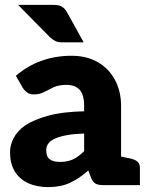

<svg xmlns="http://www.w3.org/2000/svg" viewBox="-20 -757 612 785"><path d="M177 8Q130 8 94.5 -8.5Q59 -25 40 -57Q21 -89 21 -135Q21 -163 35.5 -192Q50 -221 84 -245Q119 -268 177 -284Q235 -300 324 -302V-324Q324 -370 305.5 -390Q287 -410 252 -410Q220 -410 199 -400Q178 -390 160 -380.5Q142 -371 118 -371Q102 -371 91 -379Q80 -387 73 -398L45 -447Q92 -488 149.5 -508.5Q207 -529 272 -529Q334 -529 379.5 -503Q425 -477 450 -430.5Q475 -384 475 -324V0H404Q382 0 371 -6Q360 -12 352 -31L341 -60Q304 -27 266 -9.5Q228 8 177 8ZM226 -95Q256 -95 278.5 -105.5Q301 -116 324 -139V-211Q286 -210 257 -205Q228 -200 208.5 -192Q189 -184 179 -172Q169 -160 169 -143Q169 -116 183.5 -105.5Q198 -95 226 -95ZM455 0 469 -118 513 -109Q531 -105 541.5 -96.5Q552 -88 552 -71V0ZM54 -737H199Q223 -737 234.5 -729Q246 -721 254 -707L322 -584H234Q217 -584 206.5 -589Q196 -594 184 -605Z"/></svg>

Font: Aleo Black
Style: Regular
Weight: 900
Designer: Alessio Laiso
Foundry: Alessio Laiso
Version: Version 2.001;gftools[0.9.29]